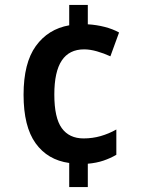

<svg xmlns="http://www.w3.org/2000/svg" viewBox="-20 -744 572 774"><path d="M334 -646Q369 -644 402 -635.5Q435 -627 460 -613L425 -517Q399 -529 371 -537Q343 -545 319 -545Q259 -545 229 -500Q199 -455 199 -363Q199 -269 229 -227.5Q259 -186 317 -186Q353 -186 386 -195.5Q419 -205 449 -222V-120Q425 -106 397 -96.5Q369 -87 334 -84V10H259V-87Q172 -99 123.5 -166.5Q75 -234 75 -362Q75 -490 124.5 -558.5Q174 -627 259 -642V-724H334Z"/></svg>

Font: Noto Sans Georgian SemiCondensed SemiBold
Style: Regular
Weight: 600
Width: 4
Designer: Monotype Design Team, Akaki Razmadze
Foundry: Google LLC
Version: Version 2.005; ttfautohint (v1.8.4.7-5d5b)